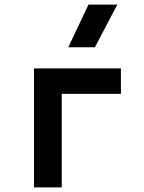

<svg xmlns="http://www.w3.org/2000/svg" viewBox="-20 -815 626 835"><path d="M127.9 0V-517.6H505.9V-406.7H248.5V0ZM276.9 -609.4 364.7 -794.9H490.2L392.6 -609.4Z"/></svg>

Font: Cascadia Code SemiBold
Style: Regular
Weight: 600
Monospace: yes
Designer: Aaron Bell
Foundry: Saja Typeworks
Version: Version 2404.023; ttfautohint (v1.8.4)